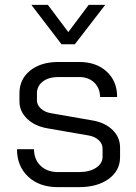

<svg xmlns="http://www.w3.org/2000/svg" viewBox="-20 -762 560 790"><path d="M50 -148H120Q120 -106 147 -80Q174 -54 218 -54H305Q348 -54 375 -71.5Q402 -89 402 -117V-151Q402 -170 387 -184.5Q372 -199 348 -204L175 -234Q123 -243 91.5 -273.5Q60 -304 60 -345V-378Q60 -436 104 -471.5Q148 -507 220 -507H306Q376 -507 419 -467.5Q462 -428 462 -363H392Q391 -400 367.5 -422.5Q344 -445 306 -445H220Q180 -445 156 -426.5Q132 -408 132 -378V-349Q132 -330 148.5 -315Q165 -300 191 -296L363 -266Q413 -257 443.5 -227Q474 -197 474 -155V-115Q474 -60 427.5 -26Q381 8 305 8H218Q142 8 96 -35Q50 -78 50 -148ZM109 -742H177L261 -630L345 -742H413L288 -580H233Z"/></svg>

Font: Bai Jamjuree
Style: Regular
Weight: 400
Designer: Katatrad Aksorn Co.,Ltd.
Foundry: Cadson Demak Co.,Ltd.
Version: Version 1.000; ttfautohint (v1.6)